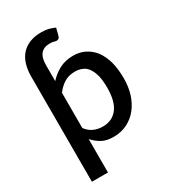

<svg xmlns="http://www.w3.org/2000/svg" viewBox="-214 -836 992 1113"><g transform="rotate(-30 282.0 -279.5)"><path d="M172.9 -364.3V-127.9Q195.8 -98.1 222.7 -87.4Q249 -75.7 281.7 -75.7Q344.2 -75.7 379.9 -121.6Q415 -167 415 -258.3Q415 -306.2 407.2 -338.9Q399.4 -370.1 383.8 -393.1Q369.6 -414.1 347.7 -423.3Q325.2 -433.1 298.8 -433.1Q257.8 -433.1 228.5 -415.5Q198.2 -397.5 172.9 -364.3ZM172.9 -548.8V-442.4Q204.6 -477.1 244.1 -497.6Q283.7 -518.1 335 -518.1Q378.9 -518.1 413.1 -501Q448.7 -482.9 473.1 -451.7Q498.5 -418 512.2 -370.1Q525.4 -320.8 525.4 -258.3Q525.4 -202.1 510.7 -153.3Q494.1 -103.5 466.3 -68.8Q439 -34.2 397.5 -13.2Q357.4 7.3 306.2 7.3Q258.8 7.3 229.5 -8.8Q197.8 -25.9 172.9 -54.2V169.4H65.4V-536.6Q65.4 -577.6 76.2 -614.3Q86.4 -648.9 108.4 -674.8Q130.9 -700.2 163.6 -713.9Q197.8 -728 243.2 -728Q268.6 -728 289.1 -723.6Q305.2 -719.7 332.5 -708.5L320.8 -661.6Q316.9 -647.9 311 -644.5Q304.2 -640.6 296.9 -640.6Q289.1 -640.6 280.3 -644Q270.5 -647 252.9 -647Q213.9 -647 193.4 -623Q172.9 -598.6 172.9 -548.8Z"/></g></svg>

Font: Lato-SemiBold
Style: Regular
Weight: 500
Designer: Lukasz Dziedzic with Adam Twardoch and Botio Nikoltchev
Foundry: tyPoland Lukasz Dziedzic
Version: ""